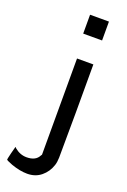

<svg xmlns="http://www.w3.org/2000/svg" viewBox="-226 -735 660 994"><g transform="rotate(20 104.0 -237.5)"><path d="M88 -576V-680H192V-576ZM102 86V-444H192V-180Q191 45 190.5 70Q190 95 184 113Q171 153 139.5 179Q108 205 63 205Q23 205 -25 188Q-59 175 -59 171Q-59 167 -51 134Q-43 101 -41 96Q-41 95 -39.5 96Q-38 97 -35 101Q-5 126 31 126Q81 126 98 92Z"/></g></svg>

Font: KaTeX_SansSerif
Style: Regular
Weight: 400
Version: Version 1.1; ttfautohint (v1.3)